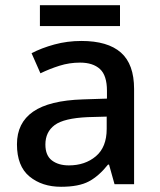

<svg xmlns="http://www.w3.org/2000/svg" viewBox="-20 -706 614 736"><path d="M292 -549Q393 -549 443.5 -504.5Q494 -460 494 -365V0H419L398 -75H394Q359 -31 320.5 -10.5Q282 10 214 10Q141 10 93 -29.5Q45 -69 45 -153Q45 -235 107 -278Q169 -321 298 -325L390 -328V-358Q390 -417 363 -441.5Q336 -466 287 -466Q246 -466 208 -454Q170 -442 135 -425L101 -502Q139 -522 188.5 -535.5Q238 -549 292 -549ZM317 -257Q225 -253 189.5 -226.5Q154 -200 154 -152Q154 -110 179 -91Q204 -72 244 -72Q306 -72 347.5 -107Q389 -142 389 -212V-259ZM440 -686V-606H133V-686Z"/></svg>

Font: Noto Sans Ethiopic Medium
Style: Regular
Weight: 500
Designer: Monotype Design Team
Foundry: Monotype Imaging Inc.
Version: Version 2.102; ttfautohint (v1.8.4.7-5d5b)